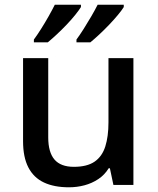

<svg xmlns="http://www.w3.org/2000/svg" viewBox="-20 -786 670 816"><path d="M547 -539V0H462L447 -71H442Q425 -43 398 -25Q371 -7 339 1.5Q307 10 273 10Q210 10 166.5 -10.5Q123 -31 100.5 -74.5Q78 -118 78 -186V-539H185V-202Q185 -139 211.5 -108Q238 -77 294 -77Q350 -77 382 -99Q414 -121 427.5 -163.5Q441 -206 441 -266V-539ZM506 -756Q498 -743 481.5 -723Q465 -703 444 -681Q423 -659 402 -639.5Q381 -620 364 -606H305V-618Q319 -637 335.5 -663Q352 -689 368 -716.5Q384 -744 395 -766H506ZM324 -756Q316 -743 300 -723Q284 -703 263 -681Q242 -659 221 -639.5Q200 -620 183 -606H124V-618Q138 -637 154.5 -663Q171 -689 186.5 -716.5Q202 -744 213 -766H324Z"/></svg>

Font: Noto Sans Thai Medium
Style: Regular
Weight: 500
Designer: Monotype Design Team
Foundry: Monotype Imaging Inc.
Version: Version 2.001